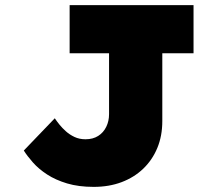

<svg xmlns="http://www.w3.org/2000/svg" viewBox="-20 -720 856 750"><path d="M346 10Q287 10 242 -3.5Q197 -17 164 -38.5Q131 -60 108.5 -85.5Q86 -111 73 -132L194 -258Q202 -246 212.5 -233Q223 -220 237.5 -207Q252 -194 271 -185Q290 -176 314 -176Q343 -176 363.5 -189Q384 -202 395 -224.5Q406 -247 406 -274V-512H252V-700H736V-512H614V-247Q614 -189 594.5 -142Q575 -95 539.5 -61Q504 -27 455 -8.5Q406 10 346 10Z"/></svg>

Font: Lexend Giga Black
Style: Regular
Weight: 900
Designer: Bonnie Shaver-Troup, Thomas Jockin
Foundry: Lexend
Version: Version 1.007